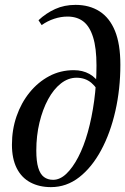

<svg xmlns="http://www.w3.org/2000/svg" viewBox="-20 -756 515 788"><path d="M189 12Q141 12 104.5 -7.5Q68 -27 48.5 -66Q29 -105 29 -162Q29 -224 48 -279Q67 -334 101.5 -376.5Q136 -419 182 -443.5Q228 -468 283 -468Q319 -468 347 -452.5Q375 -437 391 -407H404L391 -360Q380 -395 355 -416Q330 -437 294 -437Q260 -437 230 -413.5Q200 -390 177.5 -348.5Q155 -307 142 -253Q129 -199 129 -138Q129 -94 137 -67.5Q145 -41 160.5 -29.5Q176 -18 198 -18Q226 -18 252 -42.5Q278 -67 301 -111Q324 -155 340.5 -214Q357 -273 366.5 -342.5Q376 -412 376 -487Q376 -559 362 -603.5Q348 -648 322 -668Q296 -688 257 -688Q230 -688 202.5 -679Q175 -670 151 -653L138 -673Q169 -702 206.5 -719Q244 -736 290 -736Q347 -736 388.5 -709.5Q430 -683 452 -629Q474 -575 474 -490Q474 -391 453.5 -300.5Q433 -210 395 -139.5Q357 -69 305 -28.5Q253 12 189 12Z"/></svg>

Font: Source Serif 4 48pt SemiBold
Style: Italic
Weight: 600
Italic angle: -12°
Designer: Frank Grießhammer
Foundry: Adobe Systems Incorporated
Version: Version 4.004;hotconv 1.0.116;makeotfexe 2.5.65601